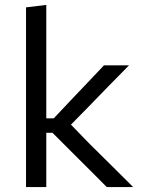

<svg xmlns="http://www.w3.org/2000/svg" viewBox="-20 -762 582 782"><path d="M415 0Q381.5 -34 347.2 -68Q313 -102 279.5 -135.5L194 -221H159V-280H199L271 -356.5Q304 -391 337.5 -426.2Q371 -461.5 403.5 -496H505.5Q462.5 -452.5 420 -409Q377.5 -365.5 335.5 -322L251 -236L248 -276L346 -175Q390.5 -131 434.8 -87.2Q479 -43.5 522.5 0ZM86 0Q86 -55.5 86 -106.5Q86 -157.5 86 -219V-493.5Q86 -556.5 86 -616Q86 -675.5 86 -732L168.5 -742Q168.5 -682.5 168.5 -621.2Q168.5 -560 168.5 -493.5V-206Q168.5 -150 168.5 -101.5Q168.5 -53 168.5 0Z"/></svg>

Font: Commissioner Thin
Style: Regular
Weight: 400
Version: Version 1.000